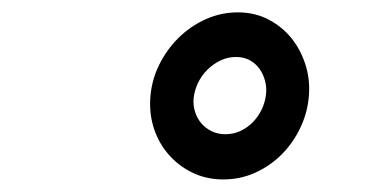

<svg xmlns="http://www.w3.org/2000/svg" viewBox="-20 -741 627 307"><path d="M220.2 -582.5Q221.7 -610.4 233.6 -635.5Q245.6 -660.6 264.9 -679.9Q284.2 -699.2 309.3 -710.4Q334.5 -721.7 362.8 -721.2Q388.7 -720.7 409.9 -709.5Q431.2 -698.2 445.8 -680.2Q460.4 -662.1 468 -638.9Q475.6 -615.7 474.1 -591.3Q472.7 -564 461.2 -538.8Q449.7 -513.7 430.9 -494.6Q412.1 -475.6 387.5 -464.6Q362.8 -453.6 334.5 -454.1Q308.6 -454.6 286.9 -465.3Q265.1 -476.1 249.8 -493.7Q234.4 -511.2 226.6 -534.2Q218.8 -557.1 220.2 -582.5ZM289.6 -584Q288.6 -572.3 292 -561.8Q295.4 -551.3 302.2 -543.5Q309.1 -535.6 318.8 -531Q328.6 -526.4 340.3 -526.4Q353.5 -526.4 364.7 -531.7Q376 -537.1 384.5 -545.9Q393.1 -554.7 398.4 -565.9Q403.8 -577.1 405.3 -589.8Q406.7 -601.1 403.8 -611.8Q400.9 -622.6 394.8 -631.1Q388.7 -639.6 379.2 -644.8Q369.6 -649.9 357.4 -649.9Q344.2 -649.9 332.5 -644.3Q320.8 -638.7 311.5 -629.4Q302.2 -620.1 296.6 -608.4Q291 -596.7 289.6 -584Z"/></svg>

Font: TypoPRO Roboto Mono
Style: Bold Italic
Weight: 700
Designer: Google
Version: Version 2.000986; 2015; ttfautohint (v1.3)